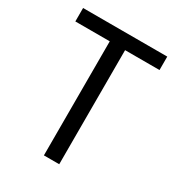

<svg xmlns="http://www.w3.org/2000/svg" viewBox="-164 -777 809 879"><g transform="rotate(30 241.0 -337.0)"><path d="M463 -603H281V0H200V-603H18V-674H463Z"/></g></svg>

Font: Hind Siliguri
Style: Regular
Weight: 400
Designer: Jyotish Sonowal
Foundry: Indian Type Foundry
Version: Version 1.001;PS 1.0;hotconv 1.0.86;makeotf.lib2.5.63406; tt